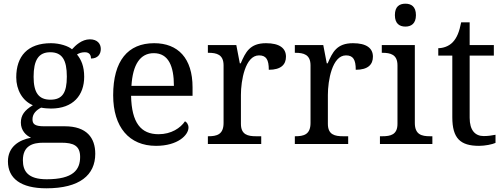

<svg xmlns="http://www.w3.org/2000/svg" viewBox="-20 -780 2727 1040"><path d="M231 240C412 240 496 168 496 53C496 -33 450 -96 331 -96H218C166 -96 156 -110 156 -134C156 -164 177 -184 203 -197C216 -194 240 -192 256 -192C377 -192 436 -265 436 -364C436 -421 420 -457 397 -485C410 -493 423 -497 440 -497C467 -497 473 -478 473 -463C510 -463 526 -487 526 -515C526 -543 507 -567 467 -567C423 -567 389 -534 370 -513C351 -530 304 -546 256 -546C130 -546 68 -476 68 -361C68 -294 101 -234 158 -210C113 -183 93 -156 93 -116C93 -73 121 -46 148 -34C82 -22 23 16 23 94C23 186 92 240 231 240ZM253 -240C189 -240 162 -279 162 -364C162 -453 188 -497 252 -497C317 -497 342 -455 342 -365C342 -278 318 -240 253 -240ZM233 191C131 191 104 147 104 88C104 9 158 -7 214 -7H312C378 -7 414 9 414 70C414 140 376 191 233 191Z M825 10C944 10 1001 -49 1001 -89C1001 -106 991 -119 982 -123C958 -87 908 -53 839 -53C743 -53 693 -115 690 -261H1023V-307C1023 -465 944 -546 815 -546C673 -546 593 -451 593 -264C593 -91 680 10 825 10ZM922 -315H692C699 -430 739 -492 813 -492C893 -492 922 -421 922 -315Z M1106 0H1395V-42H1367C1323 -42 1285 -50 1285 -109V-266C1285 -343 1308 -480 1383 -480C1422 -480 1436 -457 1436 -402C1503 -402 1529 -431 1529 -473C1529 -519 1494 -546 1421 -546C1333 -546 1310 -497 1284 -437H1279L1260 -536H1106V-494H1109C1153 -494 1191 -485 1191 -426V-114C1191 -51 1154 -42 1109 -42H1106Z M1577 0H1866V-42H1838C1794 -42 1756 -50 1756 -109V-266C1756 -343 1779 -480 1854 -480C1893 -480 1907 -457 1907 -402C1974 -402 2000 -431 2000 -473C2000 -519 1965 -546 1892 -546C1804 -546 1781 -497 1755 -437H1750L1731 -536H1577V-494H1580C1624 -494 1662 -485 1662 -426V-114C1662 -51 1625 -42 1580 -42H1577Z M2176 -636C2207 -636 2233 -652 2233 -698C2233 -745 2207 -760 2176 -760C2144 -760 2119 -745 2119 -698C2119 -652 2144 -636 2176 -636ZM2038 0H2322V-42H2309C2264 -42 2227 -51 2227 -114V-536H2048V-494H2051C2095 -494 2133 -485 2133 -426V-109C2133 -50 2095 -42 2051 -42H2038Z M2575 10C2607 10 2647 2 2664 -6V-50C2643 -46 2624 -43 2600 -43C2554 -43 2524 -74 2524 -142V-479H2655V-536H2524V-659H2478C2468 -608 2455 -575 2432 -551C2410 -528 2378 -519 2354 -519V-479H2430V-145C2430 -30 2474 10 2575 10Z"/></svg>

Font: Noto Nastaliq Urdu
Style: Regular
Weight: 400
Designer: Monotype Design Team (Patrick Giasson: type design, Kamal Mansour: OpenType code, Glenda Bellarosa). Updated by Simon Co
Foundry: Monotype Imaging Inc., Simon Cozens
Version: Version 3.009